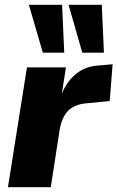

<svg xmlns="http://www.w3.org/2000/svg" viewBox="-20 -778 488 798"><path d="M13 0 92 -498H254L235 -375H232Q252 -433 292.5 -468Q333 -503 392 -506L448 -511L436 -358L333 -348Q304 -345 282.5 -332.5Q261 -320 247.5 -297Q234 -274 228 -239L191 0ZM322 -559 265 -758H403L412 -559ZM158 -559 100 -758H238L247 -559Z"/></svg>

Font: Nunito Sans 10pt SemiCondensed Black
Style: Italic
Weight: 900
Width: 4
Italic angle: -9°
Designer: Vernon Adams
Foundry: Vernon Adams
Version: Version 3.101;gftools[0.9.27]